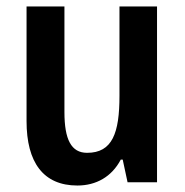

<svg xmlns="http://www.w3.org/2000/svg" viewBox="-20 -563 570 593"><path d="M465 -543H349V-267C349 -152 327 -91 249 -91C200 -91 179 -132 179 -217V-543H62V-189C62 -61 114 10 219 10C277 10 325 -17 353 -70H359L374 0H465Z"/></svg>

Font: Noto Sans Lao UI Cond SemBd
Style: Regular
Weight: 600
Width: 3
Designer: Monotype Design Team
Foundry: Monotype Imaging Inc.
Version: Version 2.000